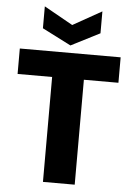

<svg xmlns="http://www.w3.org/2000/svg" viewBox="-61 -985 714 1030"><g transform="rotate(5 295.5 -469.5)"><path d="M567 -702V-565H381V0H210V-565H24V-702ZM448 -821 293 -742 138 -821V-939L293 -852L448 -939Z"/></g></svg>

Font: Fz Poppins
Style: Bold
Weight: 700
Designer: Ninad Kale (Devanagari), Jonny Pinhorn (Latin)
Foundry: Indian Type Foundry
Version: Vit hóa bi Vntype.Com & FontZin.Com